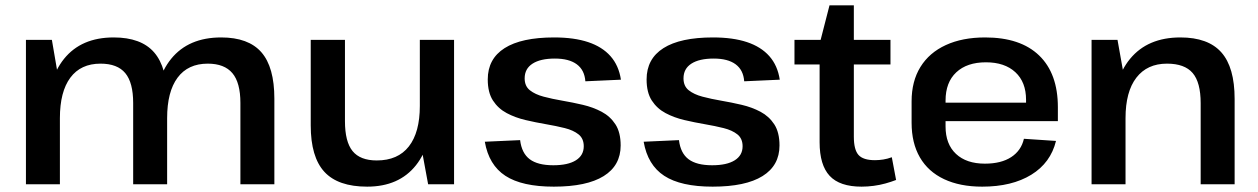

<svg xmlns="http://www.w3.org/2000/svg" viewBox="-20 -689 4705 718"><path d="M879 -304Q879 -380 849 -415.5Q819 -451 757 -451Q683 -451 644 -398.5Q605 -346 605 -247L555 -171V-239Q555 -389 620 -469Q685 -549 807 -549Q909 -549 957.5 -493.5Q1006 -438 1006 -320V0H879ZM77 -540H174L204 -365V0H77ZM478 -304Q478 -380 448.5 -415.5Q419 -451 356 -451Q282 -451 243 -398.5Q204 -346 204 -247L155 -171V-239Q155 -389 219.5 -469Q284 -549 405 -549Q508 -549 556.5 -493Q605 -437 605 -320V0H478Z M1270 -236Q1270 -159 1298.5 -124Q1327 -89 1389 -89Q1468 -89 1509 -141.5Q1550 -194 1550 -293L1599 -369V-301Q1599 -151 1535.5 -71Q1472 9 1353 9Q1244 9 1193 -46.5Q1142 -102 1142 -220V-540H1270ZM1678 0H1581L1550 -168V-540H1678Z M2051 9Q1932 9 1870 -31.5Q1808 -72 1793 -159L1925 -165Q1931 -116 1961 -93.5Q1991 -71 2049 -71Q2104 -71 2133.5 -89.5Q2163 -108 2163 -142Q2163 -171 2143.5 -186.5Q2124 -202 2092 -210Q2060 -218 2022 -224.5Q1984 -231 1945.5 -240Q1907 -249 1875 -266Q1843 -283 1823.5 -313Q1804 -343 1804 -392Q1804 -469 1867 -509Q1930 -549 2052 -549Q2127 -549 2179.5 -531.5Q2232 -514 2263 -479Q2294 -444 2302 -391L2169 -385Q2166 -427 2137 -448.5Q2108 -470 2055 -470Q2001 -470 1971.5 -451Q1942 -432 1942 -396Q1942 -367 1961.5 -351.5Q1981 -336 2013 -327.5Q2045 -319 2083 -312.5Q2121 -306 2159.5 -297Q2198 -288 2230 -271Q2262 -254 2281.5 -224Q2301 -194 2301 -145Q2301 -70 2237.5 -30.5Q2174 9 2051 9Z M2645 9Q2526 9 2464 -31.5Q2402 -72 2387 -159L2519 -165Q2525 -116 2555 -93.5Q2585 -71 2643 -71Q2698 -71 2727.5 -89.5Q2757 -108 2757 -142Q2757 -171 2737.5 -186.5Q2718 -202 2686 -210Q2654 -218 2616 -224.5Q2578 -231 2539.5 -240Q2501 -249 2469 -266Q2437 -283 2417.5 -313Q2398 -343 2398 -392Q2398 -469 2461 -509Q2524 -549 2646 -549Q2721 -549 2773.5 -531.5Q2826 -514 2857 -479Q2888 -444 2896 -391L2763 -385Q2760 -427 2731 -448.5Q2702 -470 2649 -470Q2595 -470 2565.5 -451Q2536 -432 2536 -396Q2536 -367 2555.5 -351.5Q2575 -336 2607 -327.5Q2639 -319 2677 -312.5Q2715 -306 2753.5 -297Q2792 -288 2824 -271Q2856 -254 2875.5 -224Q2895 -194 2895 -145Q2895 -70 2831.5 -30.5Q2768 9 2645 9Z M3202 9Q3120 9 3082.5 -31.5Q3045 -72 3045 -157V-525L3082 -669H3173V-178Q3173 -129 3190.5 -109.5Q3208 -90 3252 -90Q3267 -90 3283 -92.5Q3299 -95 3315 -101L3331 -16Q3313 -9 3291.5 -3Q3270 3 3247 6Q3224 9 3202 9ZM2951 -540H3310V-448H2951Z M3653 9Q3570 9 3510.5 -19Q3451 -47 3420 -100.5Q3389 -154 3389 -230V-310Q3389 -385 3422 -438.5Q3455 -492 3517 -520.5Q3579 -549 3664 -549Q3796 -549 3866 -481.5Q3936 -414 3936 -288V-236H3492V-305H3835L3817 -278V-316Q3817 -382 3777 -419Q3737 -456 3667 -456Q3596 -456 3556 -418.5Q3516 -381 3516 -313V-216Q3516 -150 3555 -113.5Q3594 -77 3663 -77Q3724 -77 3761.5 -101.5Q3799 -126 3809 -170L3929 -162Q3909 -80 3836.5 -35.5Q3764 9 3653 9Z M4470 -303Q4470 -381 4440 -416Q4410 -451 4344 -451Q4270 -451 4229.5 -398.5Q4189 -346 4189 -247L4140 -171V-239Q4140 -389 4206 -469Q4272 -549 4394 -549Q4498 -549 4547.5 -493Q4597 -437 4597 -319V0H4470ZM4062 -540H4159L4189 -372V0H4062Z"/></svg>

Font: Pathway Extreme 12pt SemiBold
Style: Regular
Weight: 600
Version: Version 1.001;gftools[0.9.26]